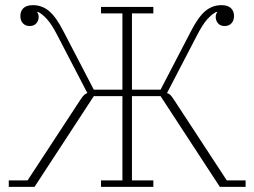

<svg xmlns="http://www.w3.org/2000/svg" viewBox="-20 -725 987 745"><path d="M14 -25H87L292 -338Q301 -352 307 -357Q313 -362 319 -364L202 -589Q181 -630 162.5 -650.5Q144 -671 127 -679L124 -678Q130 -670 130 -659Q130 -645 121 -634.5Q112 -624 95 -624Q79 -624 69 -634.5Q59 -645 59 -663Q59 -682 71 -693.5Q83 -705 108 -705Q143 -705 170.5 -682Q198 -659 227 -602L344 -377H455V-673H372V-698H575V-673H492V-377H603L720 -602Q749 -659 776.5 -682Q804 -705 839 -705Q864 -705 876 -693.5Q888 -682 888 -663Q888 -645 878 -634.5Q868 -624 852 -624Q835 -624 826 -634.5Q817 -645 817 -659Q817 -670 823 -678L820 -679Q803 -671 784.5 -650.5Q766 -630 745 -589L628 -364Q635 -362 640.5 -357Q646 -352 655 -338L860 -25H933V0H833L603 -352H492V-25H575V0H372V-25H455V-352H344L114 0H14Z"/></svg>

Font: IBM Plex Serif ExtraLight
Style: Regular
Weight: 200
Designer: Mike Abbink, Paul van der Laan, Pieter van Rosmalen
Foundry: Bold Monday
Version: Version 2.5